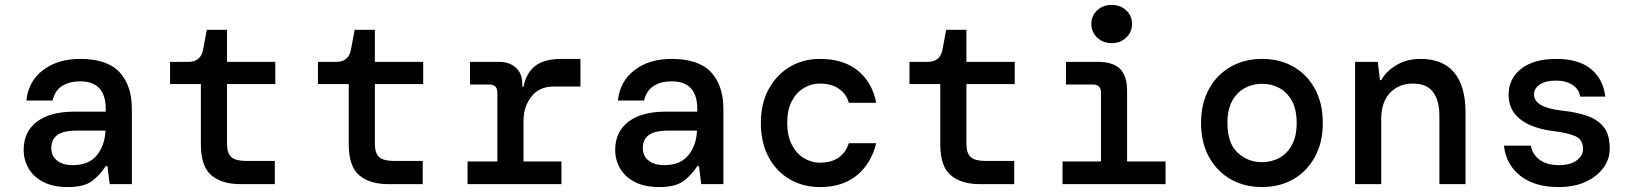

<svg xmlns="http://www.w3.org/2000/svg" viewBox="-20 -747 6640 779"><path d="M255 12Q196 12 156 -8.5Q116 -29 96 -63.5Q76 -98 76 -139Q76 -212 129.5 -253Q183 -294 281 -294H409V-305Q409 -417 305 -417Q262 -417 232.5 -398.5Q203 -380 193 -339H87Q95 -417 154.5 -462.5Q214 -508 305 -508Q415 -508 465 -454Q515 -400 515 -305V0H425L416 -73H409Q387 -38 354 -13Q321 12 255 12ZM275 -77Q340 -77 372.5 -116.5Q405 -156 408 -217H292Q235 -217 211.5 -198.5Q188 -180 188 -147Q188 -114 211.5 -95.5Q235 -77 275 -77Z M954 0Q881 0 838 -35.5Q795 -71 795 -162V-406H670V-496H744Q795 -496 804 -546L819 -626H901V-496H1097V-406H901V-164Q901 -125 918.5 -109.5Q936 -94 979 -94H1095V0Z M1554 0Q1481 0 1438 -35.5Q1395 -71 1395 -162V-406H1270V-496H1344Q1395 -496 1404 -546L1419 -626H1501V-496H1697V-406H1501V-164Q1501 -125 1518.5 -109.5Q1536 -94 1579 -94H1695V0Z M1877 0V-92H1998V-371Q1998 -404 1966 -404H1887V-496H2006Q2047 -496 2073 -472.5Q2099 -449 2099 -407V-395H2104Q2115 -451 2151.5 -479.5Q2188 -508 2258 -508H2335V-396H2227Q2168 -396 2136 -355Q2104 -314 2104 -257V-92H2258V0Z M2655 12Q2596 12 2556 -8.5Q2516 -29 2496 -63.5Q2476 -98 2476 -139Q2476 -212 2529.5 -253Q2583 -294 2681 -294H2809V-305Q2809 -417 2705 -417Q2662 -417 2632.5 -398.5Q2603 -380 2593 -339H2487Q2495 -417 2554.5 -462.5Q2614 -508 2705 -508Q2815 -508 2865 -454Q2915 -400 2915 -305V0H2825L2816 -73H2809Q2787 -38 2754 -13Q2721 12 2655 12ZM2675 -77Q2740 -77 2772.5 -116.5Q2805 -156 2808 -217H2692Q2635 -217 2611.5 -198.5Q2588 -180 2588 -147Q2588 -114 2611.5 -95.5Q2635 -77 2675 -77Z M3307 12Q3238 12 3183.5 -20Q3129 -52 3098 -110.5Q3067 -169 3067 -248Q3067 -327 3098.5 -385Q3130 -443 3184 -475.5Q3238 -508 3307 -508Q3402 -508 3460.5 -460.5Q3519 -413 3535 -330H3424Q3414 -366 3383.5 -387Q3353 -408 3306 -408Q3272 -408 3241.5 -390Q3211 -372 3192.5 -336.5Q3174 -301 3174 -248Q3174 -196 3192.5 -160Q3211 -124 3241.5 -105.5Q3272 -87 3306 -87Q3354 -87 3383 -108Q3412 -129 3424 -166H3535Q3515 -84 3457 -36Q3399 12 3307 12Z M3954 0Q3881 0 3838 -35.5Q3795 -71 3795 -162V-406H3670V-496H3744Q3795 -496 3804 -546L3819 -626H3901V-496H4097V-406H3901V-164Q3901 -125 3918.5 -109.5Q3936 -94 3979 -94H4095V0Z M4490 -572Q4455 -572 4431.5 -594.5Q4408 -617 4408 -650Q4408 -683 4431.5 -705Q4455 -727 4490 -727Q4526 -727 4549.5 -705Q4573 -683 4573 -650Q4573 -617 4549.5 -594.5Q4526 -572 4490 -572ZM4291 0V-92H4447V-371Q4447 -404 4415 -404H4305V-496H4434Q4496 -496 4524.5 -467.5Q4553 -439 4553 -377V-92H4709V0Z M5100 12Q5029 12 4973 -20Q4917 -52 4885 -110.5Q4853 -169 4853 -248Q4853 -327 4885 -385.5Q4917 -444 4973 -476Q5029 -508 5101 -508Q5173 -508 5228.5 -476Q5284 -444 5315.5 -385.5Q5347 -327 5347 -248Q5347 -169 5315 -110.5Q5283 -52 5227.5 -20Q5172 12 5100 12ZM5100 -89Q5138 -89 5170 -106Q5202 -123 5221.5 -158.5Q5241 -194 5241 -248Q5241 -303 5221.5 -338Q5202 -373 5170.5 -390Q5139 -407 5101 -407Q5063 -407 5031 -390Q4999 -373 4979.5 -338Q4960 -303 4960 -248Q4960 -166 5001.5 -127.5Q5043 -89 5100 -89Z M5478 0V-496H5570L5579 -422H5584Q5604 -458 5646 -483Q5688 -508 5743 -508Q5834 -508 5880 -453Q5926 -398 5926 -291V0H5820V-278Q5820 -340 5794 -374Q5768 -408 5712 -408Q5657 -408 5620.5 -371Q5584 -334 5584 -264V0Z M6304 12Q6206 12 6148 -34Q6090 -80 6082 -156H6191Q6197 -121 6226.5 -99Q6256 -77 6305 -77Q6352 -77 6377.5 -96.5Q6403 -116 6403 -142Q6403 -180 6372.5 -194Q6342 -208 6283 -215Q6232 -221 6190.5 -238.5Q6149 -256 6125 -286.5Q6101 -317 6101 -363Q6101 -428 6152 -468Q6203 -508 6294 -508Q6385 -508 6435 -467Q6485 -426 6493 -355H6391Q6387 -385 6360 -402.5Q6333 -420 6293 -420Q6252 -420 6228 -404.5Q6204 -389 6204 -364Q6204 -310 6320 -298Q6375 -292 6418 -277.5Q6461 -263 6486 -232.5Q6511 -202 6511 -147Q6512 -102 6485.5 -66Q6459 -30 6412.5 -9Q6366 12 6304 12Z"/></svg>

Font: DM Mono Medium
Style: Regular
Weight: 500
Designer: Colophon Foundry
Foundry: Colophon Foundry
Version: Version 1.000; ttfautohint (v1.8.2.53-6de2)